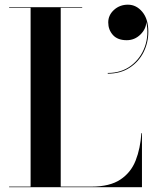

<svg xmlns="http://www.w3.org/2000/svg" viewBox="-20 -780 648 800"><path d="M431 -686.5Q431 -717 455 -738.8Q479 -760.5 513 -760.5Q548 -760.5 573 -730.5Q598 -700.5 598 -648Q598 -602 578 -562.2Q558 -522.5 520 -497.8Q482 -473 429 -473V-476Q485.5 -476 525.8 -506.2Q566 -536.5 583.5 -585.2Q601 -634 589.5 -688.5Q589 -659.5 565 -636Q541 -612.5 508 -612.5Q470 -612.5 450.5 -634.2Q431 -656 431 -686.5ZM571.5 0H18V-2.5H107.5V-747.5H18V-750H322.5V-747.5H233V-2.5H361.5Q437.5 -2.5 481.5 -31.8Q525.5 -61 545.2 -111.2Q565 -161.5 569 -225H571.5Z"/></svg>

Font: Bodoni* 72pt Medium
Style: Regular
Weight: 500
Version: Version 2.3